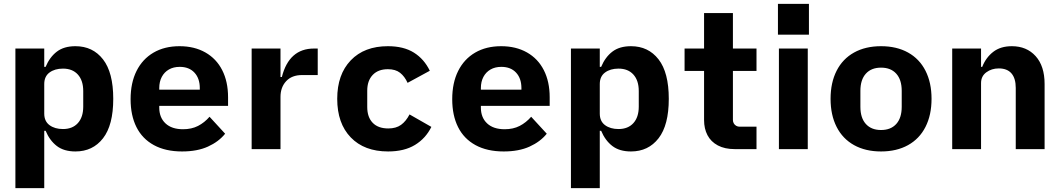

<svg xmlns="http://www.w3.org/2000/svg" viewBox="-20 -765 5440 985"><path d="M59 -516H207V-422H214Q235 -472 271.5 -500Q308 -528 367 -528Q456 -528 508.5 -460.5Q561 -393 561 -258Q561 -123 508.5 -55.5Q456 12 367 12Q308 12 271.5 -16Q235 -44 214 -94H207V200H59ZM407 -218V-298Q407 -352 379.5 -382.5Q352 -413 303 -413Q261 -413 234 -393Q207 -373 207 -334V-182Q207 -143 234 -123Q261 -103 303 -103Q352 -103 379.5 -133.5Q407 -164 407 -218Z M650 -256Q650 -340 680.5 -401Q711 -462 767.5 -495Q824 -528 901 -528Q977 -528 1033.5 -496Q1090 -464 1120 -405Q1150 -346 1150 -266V-222H797V-213Q797 -162 829 -132Q861 -102 919 -102Q963 -102 996 -119Q1029 -136 1055 -166L1135 -79Q1102 -38 1047 -13Q992 12 914 12Q829 12 769.5 -20.5Q710 -53 680 -113Q650 -173 650 -256ZM797 -313V-305H1005V-313Q1005 -363 977.5 -392.5Q950 -422 902 -422Q870 -422 846.5 -408.5Q823 -395 810 -370.5Q797 -346 797 -313Z M1271 -516H1419V-370H1426Q1463 -516 1591 -516H1610V-380H1530Q1477 -380 1448 -348.5Q1419 -317 1419 -268V0H1271Z M1710 -258Q1710 -383 1779.5 -455.5Q1849 -528 1970 -528Q2051 -528 2103.5 -495Q2156 -462 2185 -402L2071 -340Q2056 -373 2032.5 -391.5Q2009 -410 1970 -410Q1920 -410 1892 -380.5Q1864 -351 1864 -300V-216Q1864 -164 1892 -135Q1920 -106 1972 -106Q2012 -106 2037.5 -124.5Q2063 -143 2081 -178L2193 -114Q2164 -55 2109 -21.5Q2054 12 1971 12Q1849 12 1779.5 -60Q1710 -132 1710 -258Z M2300 -256Q2300 -340 2330.5 -401Q2361 -462 2417.5 -495Q2474 -528 2551 -528Q2627 -528 2683.5 -496Q2740 -464 2770 -405Q2800 -346 2800 -266V-222H2447V-213Q2447 -162 2479 -132Q2511 -102 2569 -102Q2613 -102 2646 -119Q2679 -136 2705 -166L2785 -79Q2752 -38 2697 -13Q2642 12 2564 12Q2479 12 2419.5 -20.5Q2360 -53 2330 -113Q2300 -173 2300 -256ZM2447 -313V-305H2655V-313Q2655 -363 2627.5 -392.5Q2600 -422 2552 -422Q2520 -422 2496.5 -408.5Q2473 -395 2460 -370.5Q2447 -346 2447 -313Z M2909 -516H3057V-422H3064Q3085 -472 3121.5 -500Q3158 -528 3217 -528Q3306 -528 3358.5 -460.5Q3411 -393 3411 -258Q3411 -123 3358.5 -55.5Q3306 12 3217 12Q3158 12 3121.5 -16Q3085 -44 3064 -94H3057V200H2909ZM3257 -218V-298Q3257 -352 3229.5 -382.5Q3202 -413 3153 -413Q3111 -413 3084 -393Q3057 -373 3057 -334V-182Q3057 -143 3084 -123Q3111 -103 3153 -103Q3202 -103 3229.5 -133.5Q3257 -164 3257 -218Z M3740 -149Q3740 -140 3744.5 -132Q3749 -124 3757 -119.5Q3765 -115 3774 -115H3861V0H3750Q3698 0 3662.5 -19Q3627 -38 3609.5 -71.5Q3592 -105 3592 -149V-401H3492V-516H3592V-698H3740V-516H3861V-401H3740Z M4130 -745V-587H3971V-745ZM3976 -516H4124V0H3976Z M4241 -258Q4241 -341 4272 -402Q4303 -463 4361.5 -495.5Q4420 -528 4500 -528Q4580 -528 4638.5 -495.5Q4697 -463 4728 -402Q4759 -341 4759 -258Q4759 -175 4728 -114Q4697 -53 4638.5 -20.5Q4580 12 4500 12Q4420 12 4361.5 -20.5Q4303 -53 4272 -114Q4241 -175 4241 -258ZM4606 -217V-299Q4606 -356 4578 -387Q4550 -418 4500 -418Q4450 -418 4422 -387Q4394 -356 4394 -299V-217Q4394 -160 4422 -129Q4450 -98 4500 -98Q4550 -98 4578 -129Q4606 -160 4606 -217Z M4865 0V-516H5013V-422H5019Q5038 -470 5075.5 -499Q5113 -528 5171 -528Q5247 -528 5293 -477Q5339 -426 5339 -334V0H5191V-314Q5191 -363 5169 -388.5Q5147 -414 5104 -414Q5067 -414 5040 -394Q5013 -374 5013 -339V0Z"/></svg>

Font: iA Writer Quattro V
Style: Regular
Weight: 400
Designer: Mike Abbink, Paul van der Laan, Pieter van Rosmalen, Oliver Reichenstein
Foundry: Information Architects Inc.
Version: Version 2.000